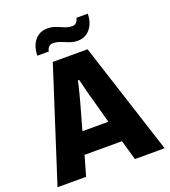

<svg xmlns="http://www.w3.org/2000/svg" viewBox="-156 -992 977 1105"><g transform="rotate(-20 332.5 -439.5)"><path d="M5 0 226 -687H439L661 0H479L444 -122H215L180 0ZM250 -254H409L366 -411Q363 -421 358.5 -436.5Q354 -452 350 -470Q346 -488 341.5 -505.5Q337 -523 333 -538H326Q322 -519 316 -496Q310 -473 304.5 -450.5Q299 -428 294 -411ZM155 -751Q155 -787 167.5 -816Q180 -845 204 -862Q228 -879 261 -879Q288 -879 311.5 -870Q335 -861 357.5 -851.5Q380 -842 402 -842Q418 -842 427.5 -852Q437 -862 441 -879H510Q510 -844 497.5 -815.5Q485 -787 461.5 -769.5Q438 -752 404 -752Q378 -752 354.5 -761Q331 -770 308.5 -779Q286 -788 263 -788Q248 -788 238 -778.5Q228 -769 225 -751Z"/></g></svg>

Font: Archivo SemiCondensed ExtraBold
Style: Regular
Weight: 800
Width: 4
Designer: Hector Gatti
Foundry: Omnibus-Type
Version: Version 2.001